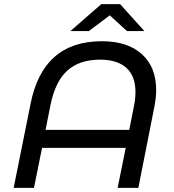

<svg xmlns="http://www.w3.org/2000/svg" viewBox="-20 -907 840 927"><path d="M734 -472Q734 -434 725 -390L648 0H548L587 -193H183L144 0H46L127 -403Q186 -708 472 -708Q595 -708 664.5 -646Q734 -584 734 -472ZM604 -280 627 -396Q634 -430 634 -463Q634 -540 590 -579.5Q546 -619 463 -619Q364 -619 305.5 -566.5Q247 -514 224 -401L200 -280ZM593 -757 510 -833 409 -757H320L469 -887H560L677 -757Z"/></svg>

Font: Montserrat Alternates Medium
Style: Italic
Weight: 500
Italic angle: -11.3°
Designer: Julieta Ulanovsky
Foundry: Julieta Ulanovsky
Version: Version 7.200